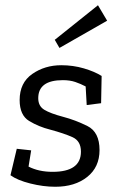

<svg xmlns="http://www.w3.org/2000/svg" viewBox="-20 -703 458 733"><path d="M389 -624 207 -520 189 -551 354 -683ZM181 -47Q289 -47 289 -124Q289 -165 256.5 -179.5Q224 -194 172 -208Q128 -219 91.5 -241Q55 -263 55 -321Q55 -387 103 -420.5Q151 -454 214 -454Q259 -454 300 -442Q341 -430 368 -413L366 -309L311 -302L307 -373Q288 -383 267.5 -390Q247 -397 220 -397Q126 -397 126 -328Q126 -298 149 -284Q172 -270 221 -257Q267 -245 313.5 -222Q360 -199 360 -130Q360 -65 313 -27.5Q266 10 191 10Q145 10 95.5 -2.5Q46 -15 20 -34L44 -135L99 -129L89 -67Q128 -47 181 -47Z"/></svg>

Font: Zilla Slab
Style: Italic
Weight: 400
Italic angle: -6°
Designer: Typotheque.com
Foundry: Typotheque type foundry
Version: Version 1.1; 2017; ttfautohint (v1.6)